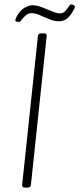

<svg xmlns="http://www.w3.org/2000/svg" viewBox="-20 -854 362 876"><path d="M96 2Q80 2 81 -10L153 -690Q154 -702 170 -702H178Q195 -702 193 -690L121 -10Q120 2 104 2ZM68 -754Q63 -754 56.5 -755Q50 -756 50 -761Q50 -767 55 -777Q72 -808 92.5 -819Q113 -830 127 -830Q148 -830 171.5 -821Q195 -812 217 -802.5Q239 -793 253 -793Q268 -793 277.5 -803.5Q287 -814 293.5 -824Q300 -834 304 -834Q310 -834 316 -830.5Q322 -827 322 -824Q322 -818 308 -795Q296 -776 282 -766.5Q268 -757 248 -757Q227 -757 204.5 -766.5Q182 -776 161.5 -785Q141 -794 125 -794Q109 -794 97.5 -784Q86 -774 79 -764Q72 -754 68 -754Z"/></svg>

Font: Asap Condensed Condensed Thin
Style: Italic
Weight: 100
Width: 3
Italic angle: -6°
Designer: Pablo Cosgaya
Foundry: Omnibus-Type
Version: Version 3.001; ttfautohint (v1.8.4.7-5d5b)